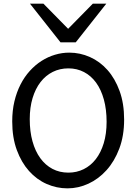

<svg xmlns="http://www.w3.org/2000/svg" viewBox="-20 -1011 753 1043"><path d="M654.3 -361.3Q654.3 -273.4 628.2 -204.1Q602.1 -134.8 558.8 -86.7Q515.6 -38.6 460.4 -13.2Q405.3 12.2 346.7 12.2Q287.6 12.2 233.4 -11.7Q179.2 -35.6 137.7 -82Q96.2 -128.4 71.3 -196Q46.4 -263.7 46.4 -351.6Q46.4 -410.2 58.3 -460.4Q70.3 -510.7 91.6 -552.2Q112.8 -593.8 142.1 -626Q171.4 -658.2 205.8 -680.2Q240.2 -702.1 278.6 -713.6Q316.9 -725.1 356.4 -725.1Q414.6 -725.1 468.5 -701.2Q522.5 -677.2 563.7 -630.9Q605 -584.5 629.6 -516.8Q654.3 -449.2 654.3 -361.3ZM559.1 -349.1Q559.1 -416.5 544.2 -470.5Q529.3 -524.4 502 -562Q474.6 -599.6 436.3 -619.6Q397.9 -639.6 351.6 -639.6Q305.2 -639.6 266.6 -620.4Q228 -601.1 200.2 -565.2Q172.4 -529.3 157 -478.3Q141.6 -427.2 141.6 -363.8Q141.6 -296.9 156.5 -243.2Q171.4 -189.5 199 -151.6Q226.6 -113.8 265.1 -93.5Q303.7 -73.2 351.6 -73.2Q396.5 -73.2 434.6 -92Q472.7 -110.8 500.2 -146.2Q527.8 -181.6 543.5 -232.9Q559.1 -284.2 559.1 -349.1ZM215.8 -991.2 350.1 -854.5 484.4 -991.2H557.6L391.6 -781.2H308.6L142.6 -991.2Z"/></svg>

Font: Andika Basic
Style: Regular
Weight: 400
Designer: Annie Olsen & Victor Gaultney
Foundry: SIL International
Version: Version 1.000